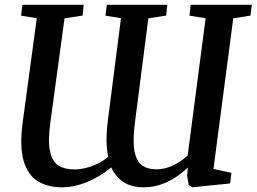

<svg xmlns="http://www.w3.org/2000/svg" viewBox="-20 -763 1064 796"><path d="M236.5 13.5Q177.5 13.5 136.2 -12Q95 -37.5 77.8 -97Q60.5 -156.5 74.5 -259L132.5 -687.5L67.5 -698L72.5 -743H327L322.5 -698.5L247.5 -687L189 -256.5Q178 -177 187.5 -134.5Q197 -92 223 -76.2Q249 -60.5 287.5 -60.5Q309 -60.5 333 -66Q357 -71.5 381.8 -83Q406.5 -94.5 428.5 -113Q424.5 -132 422.8 -154.2Q421 -176.5 422 -202.5Q423 -228.5 426.5 -258L481.5 -687.5L417.5 -698L422.5 -743H673.5L669 -698.5L595 -687L539.5 -256Q529.5 -179.5 537.5 -137Q545.5 -94.5 568.5 -77.8Q591.5 -61 627 -61Q651 -61 673.5 -68Q696 -75 717.2 -87.8Q738.5 -100.5 758 -118.5L832.5 -687.5L765.5 -698L770.5 -743H1024L1018.5 -698.5L947 -687L865 -62.5L939.5 -46.5L934 -2.5L777 13.5L762.5 4L755.5 -34.5L759 -68.5Q719 -30 672.2 -8.2Q625.5 13.5 576.5 13.5Q527.5 13.5 494.5 -6.5Q461.5 -26.5 441 -69Q391.5 -28.5 339.2 -7.5Q287 13.5 236.5 13.5Z"/></svg>

Font: Merriweather 20pt Medium
Style: Italic
Weight: 500
Italic angle: -7.8°
Version: Version 2.101